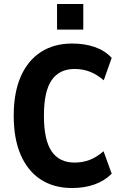

<svg xmlns="http://www.w3.org/2000/svg" viewBox="-20 -935 620 966"><path d="M343 11Q251 11 185.5 -31.5Q120 -74 84.5 -155Q49 -236 49 -353Q49 -469 84.5 -550Q120 -631 186 -673.5Q252 -716 343 -716Q406 -716 456.5 -698.5Q507 -681 542 -644L502 -531Q467 -561 431.5 -574.5Q396 -588 355 -588Q279 -588 240 -532Q201 -476 201 -353Q201 -231 239.5 -174Q278 -117 355 -117Q396 -117 431 -130.5Q466 -144 501 -174L542 -61Q506 -25 455.5 -7Q405 11 343 11ZM267 -786V-915H399V-786Z"/></svg>

Font: Nunito Sans 10pt Condensed ExtraBold
Style: Regular
Weight: 800
Width: 3
Designer: Vernon Adams
Foundry: Vernon Adams
Version: Version 3.101;gftools[0.9.27]